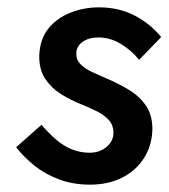

<svg xmlns="http://www.w3.org/2000/svg" viewBox="-20 -490 459 523"><path d="M93 -150 24 -89Q44 -63 73 -39.5Q102 -16 140.5 -1.5Q179 13 225 13Q274 13 311.5 -5.5Q349 -24 371 -57.5Q393 -91 395 -134Q396 -174 379 -200Q362 -226 334 -243.5Q306 -261 273 -275Q250 -285 230.5 -294Q211 -303 199 -315.5Q187 -328 188 -345Q188 -364 205 -376Q222 -388 248 -388Q280 -388 309 -370.5Q338 -353 359 -327L419 -389Q391 -424 348 -447Q305 -470 249 -470Q209 -470 172 -455.5Q135 -441 112 -412.5Q89 -384 87 -340Q86 -301 103 -275.5Q120 -250 146.5 -233.5Q173 -217 201 -206Q223 -197 243.5 -187Q264 -177 276.5 -163Q289 -149 289 -128Q289 -106 270.5 -90Q252 -74 224 -74Q198 -74 175 -83.5Q152 -93 132 -110.5Q112 -128 93 -150Z"/></svg>

Font: Jost Medium
Style: Italic
Weight: 500
Italic angle: -5°
Version: Version 3.710